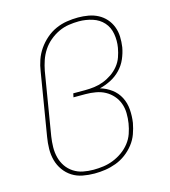

<svg xmlns="http://www.w3.org/2000/svg" viewBox="-111 -832 823 930"><g transform="rotate(-15 300.0 -367.5)"><path d="M249 8Q219 8 190 2.5Q161 -3 137.5 -18Q114 -33 97.5 -56Q81 -79 73.5 -106.5Q66 -134 66.5 -164Q67 -194 72 -223L124 -538Q128 -566 137.5 -593.5Q147 -621 164 -645.5Q181 -670 204 -690Q227 -710 254 -722Q281 -734 309.5 -738.5Q338 -743 366 -743Q392 -743 417.5 -738.5Q443 -734 465 -722.5Q487 -711 503.5 -692.5Q520 -674 529 -650.5Q538 -627 539 -601Q540 -575 536 -548Q531 -520 519 -492Q507 -464 485.5 -441.5Q464 -419 436.5 -405Q409 -391 380 -384Q411 -375 436.5 -356Q462 -337 476.5 -309Q491 -281 493.5 -247.5Q496 -214 491 -181Q486 -154 476.5 -127.5Q467 -101 449 -78Q431 -55 407.5 -37.5Q384 -20 357 -10Q330 0 303 4Q276 8 249 8ZM249 -11Q274 -11 299 -14.5Q324 -18 348 -27.5Q372 -37 394 -52.5Q416 -68 432.5 -89Q449 -110 457.5 -134.5Q466 -159 470 -184Q474 -209 473.5 -235Q473 -261 464.5 -284Q456 -307 440 -325Q424 -343 403 -354.5Q382 -366 356.5 -370.5Q331 -375 306 -375H245L249 -394H309Q332 -394 355 -397Q378 -400 400.5 -408.5Q423 -417 443.5 -431Q464 -445 479.5 -464Q495 -483 503 -505.5Q511 -528 515 -551Q521 -586 515 -620.5Q509 -655 487.5 -679Q466 -703 433 -713.5Q400 -724 365 -724Q340 -724 314 -720Q288 -716 263.5 -704.5Q239 -693 217.5 -675Q196 -657 181 -634Q166 -611 157.5 -586Q149 -561 144 -535L92 -220Q88 -194 87.5 -167Q87 -140 93.5 -115Q100 -90 114 -69.5Q128 -49 149.5 -35Q171 -21 196.5 -16Q222 -11 249 -11Z"/></g></svg>

Font: Iosevka Curly Thin Extended
Style: Italic
Weight: 100
Width: 7
Italic angle: -9°
Monospace: yes
Designer: Belleve Invis
Foundry: Belleve Invis
Version: Version 11.1.0; ttfautohint (v1.8.3)